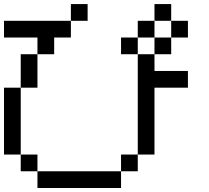

<svg xmlns="http://www.w3.org/2000/svg" viewBox="-20 -937 1040 957"><path d="M750 -916.7H833.3V-833.3H750ZM0 -166.7V-500H83.3V-166.7ZM0 -750V-833.3H333.3V-750H250V-666.7H166.7V-750ZM750 -166.7H666.7V-666.7H750V-583.3H916.7V-500H750ZM750 -833.3V-750H666.7V-833.3ZM750 -750H833.3V-666.7H750ZM166.7 -166.7V-83.3H83.3V-166.7ZM166.7 -83.3H583.3V0H166.7ZM166.7 -500H83.3V-666.7H166.7ZM916.7 -833.3V-750H833.3V-833.3ZM333.3 -833.3V-916.7H416.7V-833.3ZM666.7 -166.7V-83.3H583.3V-166.7ZM666.7 -750V-666.7H583.3V-750Z"/></svg>

Font: Galmuri11 Regular
Style: Regular
Weight: 400
Designer: Minseo Lee (Quiple)
Version: Version 2.356;hotconv 1.1.0;makeotfexe 2.6.0 DEVELOPMENT